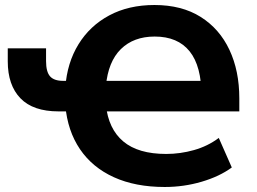

<svg xmlns="http://www.w3.org/2000/svg" viewBox="-20 -736 1025 767"><path d="M638 11Q521 11 435 -28Q349 -67 299.5 -140Q250 -213 241 -314L272 -291H214Q112 -291 61.5 -343.5Q11 -396 11 -491V-543H164V-492Q164 -449 180 -431Q196 -413 232 -413H262L241 -387Q248 -485 293.5 -559Q339 -633 416.5 -674.5Q494 -716 597 -716Q706 -716 781.5 -668.5Q857 -621 896.5 -537Q936 -453 936 -343V-291H374L403 -317Q413 -221 472.5 -171Q532 -121 644 -121Q700 -121 755 -136.5Q810 -152 854 -185L906 -67Q857 -31 785.5 -10Q714 11 638 11ZM598 -590Q514 -590 463 -540Q412 -490 403 -392L374 -413H819L785 -352Q785 -472 737.5 -531Q690 -590 598 -590Z"/></svg>

Font: Nunito Sans 12pt ExtraBold
Style: Regular
Weight: 800
Designer: Vernon Adams
Foundry: Vernon Adams
Version: Version 3.101;gftools[0.9.27]